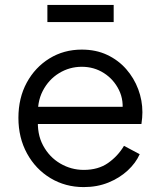

<svg xmlns="http://www.w3.org/2000/svg" viewBox="-20 -750 655 782"><path d="M55 -270Q55 -351 89 -413.5Q123 -476 181.5 -512Q240 -548 313 -548Q371 -548 416.5 -526.5Q462 -505 494 -468.5Q526 -432 543 -386.5Q560 -341 560 -293Q560 -283 559 -270.5Q558 -258 556 -245H103V-315H513L477 -285Q486 -340 464.5 -383.5Q443 -427 403 -452.5Q363 -478 313 -478Q263 -478 220.5 -452Q178 -426 154 -379.5Q130 -333 135 -269Q130 -205 155.5 -157.5Q181 -110 225.5 -84Q270 -58 321 -58Q380 -58 420 -86Q460 -114 485 -156L549 -122Q533 -86 500 -55.5Q467 -25 421.5 -6.5Q376 12 321 12Q246 12 185.5 -24.5Q125 -61 90 -125Q55 -189 55 -270ZM173 -660V-730H443V-660Z"/></svg>

Font: Kosmopol Plus Jakarta Sans
Style: Regular
Weight: 400
Designer: Gumpita Rahayu
Foundry: Tokotype
Version: Version 2.006